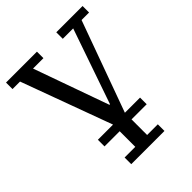

<svg xmlns="http://www.w3.org/2000/svg" viewBox="-203 -628 940 940"><g transform="rotate(-45 267.0 -158.0)"><path d="M153 154H227V46H122V0H227L54 -471H2V-516H216V-471H144L283 -81H287L422 -471H350V-516H532V-471H480L309 0H414V46H309V154H383V200H153Z"/></g></svg>

Font: IBM Plex Serif
Style: Regular
Weight: 400
Designer: Mike Abbink, Paul van der Laan, Pieter van Rosmalen
Foundry: Bold Monday
Version: Version 3.001